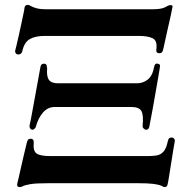

<svg xmlns="http://www.w3.org/2000/svg" viewBox="-20 -756 781 786"><path d="M61 10Q47 10 51 -6Q52 -9 56 -26.5Q60 -44 65.5 -68.5Q71 -93 76.5 -116.5Q82 -140 86 -156Q90 -172 90 -173Q92 -180 95 -184Q98 -188 105 -188Q120 -188 118 -170Q115 -138 130 -127.5Q145 -117 188 -117H584Q604 -117 620.5 -119.5Q637 -122 649 -135Q661 -148 667 -178Q669 -186 672 -189.5Q675 -193 684 -193Q689 -193 693 -188Q697 -183 695 -175Q694 -171 690 -146Q686 -121 681 -90Q676 -59 672 -33.5Q668 -8 666 -1Q664 10 654 10Q650 10 646.5 7.5Q643 5 634 2Q625 -1 604.5 -3.5Q584 -6 545 -6H178Q126 -6 103.5 -2Q81 2 74 6Q67 10 61 10ZM55 -533Q48 -533 44.5 -538Q41 -543 42 -548Q43 -551 47 -568Q51 -585 56.5 -609Q62 -633 67 -657Q72 -681 76 -699.5Q80 -718 80 -722Q81 -736 94 -736Q99 -736 106 -731.5Q113 -727 128.5 -722.5Q144 -718 174 -718H601Q642 -718 656 -726.5Q670 -735 677 -735Q685 -735 686 -732Q687 -729 685 -722Q684 -715 678.5 -690Q673 -665 666 -635Q659 -605 654 -580.5Q649 -556 647 -550Q644 -538 633 -538Q618 -538 620 -553Q625 -589 605.5 -599Q586 -609 548 -609H163Q125 -609 102 -596Q79 -583 71 -545Q67 -533 55 -533ZM111 -225Q106 -226 103 -231Q100 -236 101 -242Q102 -246 107 -271Q112 -296 118 -330.5Q124 -365 130.5 -399Q137 -433 141 -457Q145 -481 146 -484Q149 -497 163 -495Q169 -494 170.5 -489.5Q172 -485 173 -477Q170 -444 180 -429.5Q190 -415 217 -415H541Q565 -415 584.5 -430Q604 -445 611 -482Q614 -499 627 -495Q632 -494 634 -491Q636 -488 634 -477Q633 -470 628.5 -444Q624 -418 618 -383.5Q612 -349 606 -315.5Q600 -282 595.5 -259.5Q591 -237 591 -236Q587 -223 576 -225Q572 -226 567.5 -230.5Q563 -235 564 -243Q568 -284 559 -301Q550 -318 518 -318H204Q176 -318 156.5 -296Q137 -274 127 -238Q126 -233 121 -228.5Q116 -224 111 -225Z"/></svg>

Font: Zen Old Mincho Black
Style: Regular
Weight: 900
Designer: Yoshimichi Ohira
Foundry: Positype
Version: Version 1.001